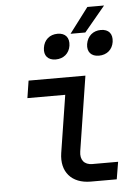

<svg xmlns="http://www.w3.org/2000/svg" viewBox="-60 -950 720 996"><g transform="rotate(-5 300.0 -452.0)"><path d="M334 -773H411L520 -904H433ZM471 -647C512 -647 542 -672 548 -712C554 -754 533 -779 492 -779C452 -779 422 -754 415 -712C409 -672 431 -647 471 -647ZM246 -647C287 -647 317 -672 323 -712C329 -754 307 -779 267 -779C226 -779 196 -754 190 -712C184 -672 206 -647 246 -647ZM372 0H507L522 -90H388C346 -90 324 -117 331 -161L392 -550H96L82 -460H279L232 -161C217 -64 272 0 372 0Z"/></g></svg>

Font: JetBrains Mono Medium
Style: Italic
Weight: 436
Italic angle: -9°
Monospace: yes
Designer: Philipp Nurullin, Konstantin Bulenkov
Foundry: JetBrains
Version: Version 2.305